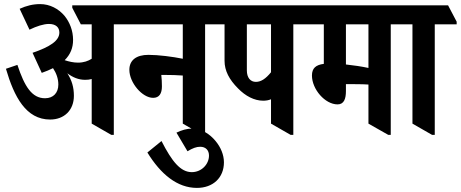

<svg xmlns="http://www.w3.org/2000/svg" viewBox="-20 -651 2251 938"><path d="M225 -67C294 -67 341 -113 341 -183C341 -224 331 -259 309 -293C335 -273 364 -261 396 -261C407 -261 418 -262 428 -265V-47L524 8H536V-532H643V-545L601 -625H333V-613L375 -532H428V-364C411 -353 389 -345 361 -345C339 -345 317 -350 296 -357C324 -385 337 -417 337 -456C337 -501 321 -542 295 -574C266 -608 224 -631 176 -631C141 -631 109 -623 76 -608L124 -506C159 -523 193 -534 219 -534C252 -534 270 -518 270 -492C270 -452 224 -422 139 -393L184 -295C204 -302 223 -310 239 -318C255 -294 265 -267 265 -238C265 -198 241 -171 200 -171C136 -171 100 -228 65 -334L9 -315C49 -178 107 -67 225 -67Z M728 -173C758 -173 771 -194 771 -229C771 -248 770 -268 768 -285C772 -285 776 -285 780 -285C816 -285 847 -284 873 -282V-47L969 8H982V-532H1089V-545L1047 -625H534V-613L577 -532H873V-364C824 -374 754 -383 705 -383C646 -383 612 -357 612 -310C612 -247 675 -173 728 -173Z M942 267C1021 267 1074 217 1074 142C1074 105 1058 68 1034 39C1005 3 963 -23 920 -23C893 -23 867 -15 842 -3L896 88C921 73 939 66 958 66C985 66 1001 83 1001 109C1001 152 964 190 917 190C862 190 820 138 769 38L700 94C765 200 846 267 942 267Z M1266 -159C1279 -159 1292 -161 1304 -166V-47L1400 8H1413V-532H1520V-545L1478 -625H979V-613L1022 -532H1077V-354C1077 -305 1100 -262 1143 -219C1179 -182 1222 -159 1266 -159ZM1186 -307V-532H1304V-298C1278 -266 1255 -251 1230 -251C1203 -251 1186 -272 1186 -307Z M1629 -141C1661 -141 1670 -169 1670 -206V-240C1673 -240 1675 -240 1677 -240C1707 -240 1750 -240 1780 -238V-47L1877 8H1889V-532H1996V-545L1954 -625H1411V-613L1454 -532H1562V-339C1523 -334 1504 -318 1504 -282C1504 -215 1568 -141 1629 -141ZM1670 -336V-532H1780V-319C1748 -326 1708 -332 1670 -336Z M2091 8H2104V-532H2211V-545L2169 -625H1887V-613L1930 -532H1995V-47Z"/></svg>

Font: Noto Serif Devanagari ExtraCondensed
Style: Bold
Weight: 700
Width: 2
Designer: Universal Thirst, Indian Type Foundry and the Monotype Design Team
Foundry: Monotype Imaging Inc.
Version: Version 2.004